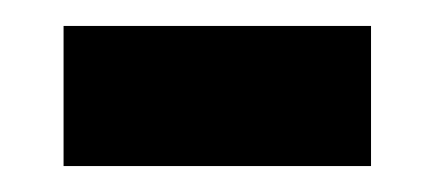

<svg xmlns="http://www.w3.org/2000/svg" viewBox="-20 -343 335 148"><path d="M29 -215V-323H266V-215Z"/></svg>

Font: Noto Sans Gujarati UI ExtraCondensed SemiBold
Style: Regular
Weight: 600
Width: 2
Designer: Jelle Bosma - Monotype Design Team, Universal Thirst
Foundry: Monotype Imaging Inc.
Version: Version 2.106; ttfautohint (v1.8.4.7-5d5b)